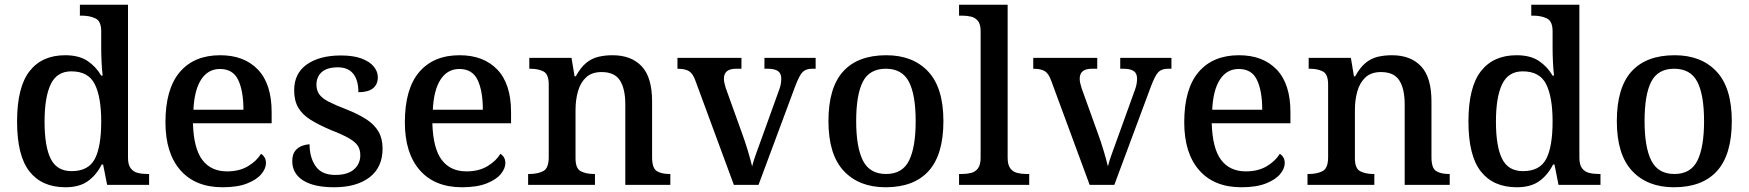

<svg xmlns="http://www.w3.org/2000/svg" viewBox="-20 -780 7378 810"><path d="M256 10Q157 10 104.5 -56.5Q52 -123 52 -267Q52 -412 104.5 -479.5Q157 -547 255 -547Q313 -547 349 -523Q385 -499 407 -461H413Q410 -487 408.5 -519Q407 -551 407 -575V-648Q407 -691 382.5 -702.5Q358 -714 325 -714H317V-760H520V-114Q520 -85 531.5 -70Q543 -55 561.5 -50.5Q580 -46 602 -46H609V0H432L415 -86H409Q387 -42 351 -16Q315 10 256 10ZM282 -58Q353 -58 380 -109.5Q407 -161 407 -268Q407 -370 380 -424.5Q353 -479 281 -479Q220 -479 194 -424.5Q168 -370 168 -267Q168 -162 194 -110Q220 -58 282 -58Z M919 10Q804 10 741 -62Q678 -134 678 -264Q678 -405 738.5 -476Q799 -547 909 -547Q1010 -547 1068 -486.5Q1126 -426 1126 -307V-260H794Q797 -154 833.5 -105.5Q870 -57 938 -57Q990 -57 1026.5 -79Q1063 -101 1081 -131Q1090 -126 1096 -116Q1102 -106 1102 -92Q1102 -69 1082.5 -45.5Q1063 -22 1022.5 -6Q982 10 919 10ZM1007 -317Q1007 -396 985 -442.5Q963 -489 908 -489Q858 -489 829 -445Q800 -401 796 -317Z M1390 10Q1304 10 1258.5 -19Q1213 -48 1213 -100Q1213 -129 1225.5 -144Q1238 -159 1255 -165Q1272 -171 1286 -171Q1286 -116 1311.5 -79Q1337 -42 1394 -42Q1447 -42 1473.5 -65.5Q1500 -89 1500 -125Q1500 -149 1489.5 -165Q1479 -181 1452.5 -196.5Q1426 -212 1377 -231Q1325 -253 1290.5 -274.5Q1256 -296 1238.5 -325.5Q1221 -355 1221 -399Q1221 -471 1275 -508.5Q1329 -546 1418 -546Q1471 -546 1505.5 -533Q1540 -520 1557 -499Q1574 -478 1574 -454Q1574 -424 1553.5 -407.5Q1533 -391 1492 -391Q1492 -441 1470.5 -468.5Q1449 -496 1405 -496Q1360 -496 1337.5 -476Q1315 -456 1315 -422Q1315 -399 1327 -382Q1339 -365 1367.5 -350.5Q1396 -336 1443 -318Q1493 -298 1526.5 -276Q1560 -254 1577 -224.5Q1594 -195 1594 -153Q1594 -74 1539 -32Q1484 10 1390 10Z M1929 10Q1814 10 1751 -62Q1688 -134 1688 -264Q1688 -405 1748.5 -476Q1809 -547 1919 -547Q2020 -547 2078 -486.5Q2136 -426 2136 -307V-260H1804Q1807 -154 1843.5 -105.5Q1880 -57 1948 -57Q2000 -57 2036.5 -79Q2073 -101 2091 -131Q2100 -126 2106 -116Q2112 -106 2112 -92Q2112 -69 2092.5 -45.5Q2073 -22 2032.5 -6Q1992 10 1929 10ZM2017 -317Q2017 -396 1995 -442.5Q1973 -489 1918 -489Q1868 -489 1839 -445Q1810 -401 1806 -317Z M2208 0V-46H2214Q2248 -46 2271.5 -58Q2295 -70 2295 -117V-423Q2295 -467 2273 -478.5Q2251 -490 2218 -490H2213V-536H2391L2404 -458H2409Q2430 -496 2453.5 -515Q2477 -534 2505 -540.5Q2533 -547 2564 -547Q2643 -547 2687 -500.5Q2731 -454 2731 -352V-117Q2731 -71 2750.5 -58.5Q2770 -46 2804 -46H2808V0H2618V-340Q2618 -405 2595.5 -440.5Q2573 -476 2518 -476Q2477 -476 2453 -454Q2429 -432 2418.5 -395.5Q2408 -359 2408 -316V-112Q2408 -69 2430.5 -57.5Q2453 -46 2486 -46H2490V0Z M2914 -439Q2903 -470 2886.5 -480Q2870 -490 2838 -490V-536H3108V-490H3085Q3034 -490 3034 -448Q3034 -438 3036.5 -428Q3039 -418 3042 -408L3110 -219Q3123 -184 3135 -144Q3147 -104 3153 -78Q3158 -100 3171.5 -136.5Q3185 -173 3196 -204L3267 -401Q3272 -414 3274 -426Q3276 -438 3276 -448Q3276 -471 3261.5 -480.5Q3247 -490 3219 -490H3205V-536H3421V-490H3406Q3380 -490 3366 -476Q3352 -462 3334 -414L3180 0H3076Z M3716 10Q3604 10 3539.5 -59Q3475 -128 3475 -269Q3475 -410 3537 -478.5Q3599 -547 3719 -547Q3831 -547 3895.5 -478.5Q3960 -410 3960 -269Q3960 -128 3898 -59Q3836 10 3716 10ZM3718 -46Q3787 -46 3815 -102.5Q3843 -159 3843 -269Q3843 -380 3814.5 -435Q3786 -490 3717 -490Q3648 -490 3620 -435Q3592 -380 3592 -269Q3592 -159 3620.5 -102.5Q3649 -46 3718 -46Z M4026 0V-46H4039Q4059 -46 4077 -50.5Q4095 -55 4106 -70Q4117 -85 4117 -115V-649Q4117 -678 4105.5 -692Q4094 -706 4076 -710Q4058 -714 4039 -714H4026V-760H4231V-115Q4231 -85 4242 -70Q4253 -55 4271.5 -50.5Q4290 -46 4309 -46H4322V0Z M4415 -439Q4404 -470 4387.5 -480Q4371 -490 4339 -490V-536H4609V-490H4586Q4535 -490 4535 -448Q4535 -438 4537.5 -428Q4540 -418 4543 -408L4611 -219Q4624 -184 4636 -144Q4648 -104 4654 -78Q4659 -100 4672.5 -136.5Q4686 -173 4697 -204L4768 -401Q4773 -414 4775 -426Q4777 -438 4777 -448Q4777 -471 4762.5 -480.5Q4748 -490 4720 -490H4706V-536H4922V-490H4907Q4881 -490 4867 -476Q4853 -462 4835 -414L4681 0H4577Z M5217 10Q5102 10 5039 -62Q4976 -134 4976 -264Q4976 -405 5036.5 -476Q5097 -547 5207 -547Q5308 -547 5366 -486.5Q5424 -426 5424 -307V-260H5092Q5095 -154 5131.5 -105.5Q5168 -57 5236 -57Q5288 -57 5324.5 -79Q5361 -101 5379 -131Q5388 -126 5394 -116Q5400 -106 5400 -92Q5400 -69 5380.5 -45.5Q5361 -22 5320.5 -6Q5280 10 5217 10ZM5305 -317Q5305 -396 5283 -442.5Q5261 -489 5206 -489Q5156 -489 5127 -445Q5098 -401 5094 -317Z M5496 0V-46H5502Q5536 -46 5559.5 -58Q5583 -70 5583 -117V-423Q5583 -467 5561 -478.5Q5539 -490 5506 -490H5501V-536H5679L5692 -458H5697Q5718 -496 5741.5 -515Q5765 -534 5793 -540.5Q5821 -547 5852 -547Q5931 -547 5975 -500.5Q6019 -454 6019 -352V-117Q6019 -71 6038.5 -58.5Q6058 -46 6092 -46H6096V0H5906V-340Q5906 -405 5883.5 -440.5Q5861 -476 5806 -476Q5765 -476 5741 -454Q5717 -432 5706.5 -395.5Q5696 -359 5696 -316V-112Q5696 -69 5718.5 -57.5Q5741 -46 5774 -46H5778V0Z M6379 10Q6280 10 6227.5 -56.5Q6175 -123 6175 -267Q6175 -412 6227.5 -479.5Q6280 -547 6378 -547Q6436 -547 6472 -523Q6508 -499 6530 -461H6536Q6533 -487 6531.5 -519Q6530 -551 6530 -575V-648Q6530 -691 6505.5 -702.5Q6481 -714 6448 -714H6440V-760H6643V-114Q6643 -85 6654.5 -70Q6666 -55 6684.5 -50.5Q6703 -46 6725 -46H6732V0H6555L6538 -86H6532Q6510 -42 6474 -16Q6438 10 6379 10ZM6405 -58Q6476 -58 6503 -109.5Q6530 -161 6530 -268Q6530 -370 6503 -424.5Q6476 -479 6404 -479Q6343 -479 6317 -424.5Q6291 -370 6291 -267Q6291 -162 6317 -110Q6343 -58 6405 -58Z M7042 10Q6930 10 6865.5 -59Q6801 -128 6801 -269Q6801 -410 6863 -478.5Q6925 -547 7045 -547Q7157 -547 7221.5 -478.5Q7286 -410 7286 -269Q7286 -128 7224 -59Q7162 10 7042 10ZM7044 -46Q7113 -46 7141 -102.5Q7169 -159 7169 -269Q7169 -380 7140.5 -435Q7112 -490 7043 -490Q6974 -490 6946 -435Q6918 -380 6918 -269Q6918 -159 6946.5 -102.5Q6975 -46 7044 -46Z"/></svg>

Font: Noto Nastaliq Urdu Medium
Style: Regular
Weight: 500
Designer: Monotype Design Team (Patrick Giasson: type design, Kamal Mansour: OpenType code, Glenda Bellarosa). Updated by Simon Co
Foundry: Monotype Imaging Inc., Simon Cozens
Version: Version 3.007